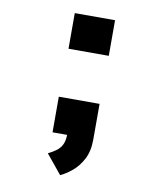

<svg xmlns="http://www.w3.org/2000/svg" viewBox="-77 -562 655 791"><g transform="rotate(10 250.0 -166.0)"><path d="M172 -499.5H340.5V-350.5H172ZM228.5 168.5 163 88.5Q182.5 79 197 68.2Q211.5 57.5 219.8 40.8Q228 24 228 -2.5L337.5 0Q337.5 49.5 319.5 83.2Q301.5 117 276.2 137.5Q251 158 228.5 168.5ZM167 0V-149H337.5V0Z"/></g></svg>

Font: Trispace Thin
Style: Bold
Weight: 700
Version: Version 1.210